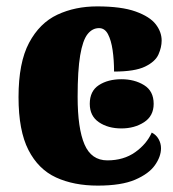

<svg xmlns="http://www.w3.org/2000/svg" viewBox="-20 -571 543 601"><path d="M286 10Q211 10 155.5 -15.5Q100 -41 69 -101.5Q38 -162 38 -267Q38 -375 71 -437Q104 -499 159.5 -525Q215 -551 284 -551Q360 -551 404.5 -535Q449 -519 467.5 -495Q486 -471 486 -444Q486 -423 476 -400.5Q466 -378 434 -362.5Q402 -347 337 -347Q337 -383 332.5 -414Q328 -445 318 -464Q308 -483 290 -483Q269 -483 254 -464Q239 -445 231 -398Q223 -351 223 -268Q223 -169 244.5 -119Q266 -69 316 -69Q367 -69 403 -94.5Q439 -120 455 -156Q469 -149 476.5 -135.5Q484 -122 484 -107Q484 -81 465 -54Q446 -27 403 -8.5Q360 10 286 10ZM360 -169Q318 -169 289.5 -188.5Q261 -208 261 -246Q261 -286 289.5 -304.5Q318 -323 360 -323Q401 -323 431 -304.5Q461 -286 461 -246Q461 -208 431 -188.5Q401 -169 360 -169Z"/></svg>

Font: Noto Serif SemiCondensed Black
Style: Regular
Weight: 900
Width: 4
Designer: Monotype Design Team
Foundry: Monotype Imaging Inc.
Version: Version 2.014; ttfautohint (v1.8.4.7-5d5b)